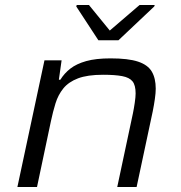

<svg xmlns="http://www.w3.org/2000/svg" viewBox="-20 -753 727 773"><path d="M50 0 159 -510H228L217 -432H223Q239 -458 263.5 -477Q288 -496 327 -507Q366 -518 425 -518Q496 -518 535.5 -505Q575 -492 591 -465Q607 -438 607 -396Q607 -379 603.5 -354.5Q600 -330 595 -305L530 0H452L515 -296Q519 -315 522.5 -339Q526 -363 526 -377Q526 -410 513.5 -425.5Q501 -441 472 -446.5Q443 -452 395 -452Q332 -452 294 -437.5Q256 -423 235 -397Q214 -371 203.5 -337Q193 -303 185 -265L129 0ZM376 -591 287 -727 289 -733H338L422 -630L542 -733H603L601 -727L457 -591Z"/></svg>

Font: Saira Expanded
Style: Italic
Weight: 400
Width: 7
Italic angle: -12°
Designer: Hector Gatti with collaboration of the Omnibus-Type team
Foundry: Omnibus-Type
Version: Version 1.101